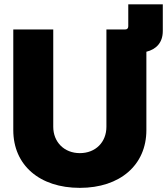

<svg xmlns="http://www.w3.org/2000/svg" viewBox="-20 -865 780 896"><path d="M352.5 11.7C540.5 11.7 663.1 -95.2 663.1 -257.8V-623.5C708.5 -634.8 739.7 -665.5 739.7 -720.2V-844.7H578.6V-742.7C578.6 -732.9 573.7 -727.5 564 -727.5H476.6V-273.4C476.6 -201.7 426.3 -150.4 352.5 -150.4C279.8 -150.4 228.5 -202.1 228.5 -273.4V-727.5H42V-257.8C42 -94.7 164.1 11.7 352.5 11.7Z"/></svg>

Font: Raveo Display Display ExtraBold
Style: Regular
Weight: 800
Designer: Jakub Foglar, Rasmus Andersson (Inter)
Foundry: Jakubfoglar.com
Version: Version 1.100;Glyphs 3.2.3 (3260)